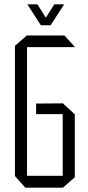

<svg xmlns="http://www.w3.org/2000/svg" viewBox="-20 -868 407 888"><path d="M105 -650V-704H278L326 -651V-650ZM97 0 49 -54V-55H270V0ZM49 -55V-656L104 -704H105V-55ZM147 -340V-389L270 -390V-340ZM270 0V-390H271L326 -339V-48L271 0ZM169 -751 107 -847V-848H153L211 -756ZM170 -751 231 -848H276V-847L214 -751Z"/></svg>

Font: Foldit Thin Light
Style: Regular
Weight: 300
Version: Version 1.003